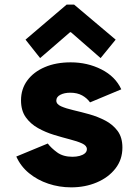

<svg xmlns="http://www.w3.org/2000/svg" viewBox="-20 -806 602 834"><path d="M289.1 7.8Q237.3 7.8 189.9 -8.1Q142.6 -23.9 106.2 -53.7Q69.8 -83.5 50.8 -126L187.5 -182.6Q201.7 -163.6 227.8 -144.3Q253.9 -125 294.9 -125Q312 -125 326.2 -128.9Q340.3 -132.8 348.9 -140.1Q357.4 -147.5 357.4 -158.2Q357.4 -173.3 336.7 -182.9Q315.9 -192.4 283.4 -200.7Q251 -209 214.4 -220.2Q177.7 -231.4 145.3 -249.5Q112.8 -267.6 92 -296.6Q71.3 -325.7 71.3 -370.1Q71.3 -419.4 98.6 -456.5Q126 -493.7 174.6 -514.4Q223.1 -535.2 287.1 -535.2Q359.9 -535.2 420.7 -504.4Q481.4 -473.6 506.8 -418L371.1 -361.3Q357.9 -379.9 336.7 -391.6Q315.4 -403.3 285.2 -403.3Q259.8 -403.3 242.2 -394.3Q224.6 -385.3 224.6 -369.1Q224.6 -353.5 245.4 -344.2Q266.1 -335 298.8 -327.4Q331.5 -319.8 368.2 -309.6Q404.8 -299.3 437.5 -282.2Q470.2 -265.1 491 -237.1Q511.7 -209 511.7 -165Q511.7 -112.8 481.4 -74Q451.2 -35.2 400.6 -13.7Q350.1 7.8 289.1 7.8ZM154.3 -553.7 90.8 -633.8 269.5 -786.1H301.8L482.4 -633.8L417 -553.7L288.1 -666H284.2Z"/></svg>

Font: Reddit Mono Black
Style: Regular
Weight: 900
Monospace: yes
Designer: Stephen Hutchings
Foundry: Reddit
Version: Version 1.014